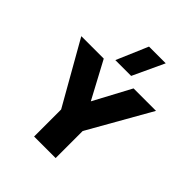

<svg xmlns="http://www.w3.org/2000/svg" viewBox="-242 -1040 1185 1185"><g transform="rotate(45 351.0 -447.0)"><path d="M366 -894H512L416 -688H278ZM257 -236 25 -644H221L351 -401L481 -644H677L445 -236V0H257Z"/></g></svg>

Font: Kanit Bold
Style: Regular
Weight: 700
Designer: Katatrad Team
Foundry: CadsonDemak
Version: Version 1.000